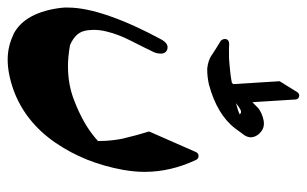

<svg xmlns="http://www.w3.org/2000/svg" viewBox="-182 -646 819 513"><g transform="rotate(90 227.5 -389.5)"><path d="M351.6 -127Q295.9 -46.9 211.4 -16.1Q167.5 -0.5 129.9 -0.5Q95.7 -0.5 64 -15.6V-15.1Q33.2 -30.3 15.1 -63.7Q-2.9 -97.2 -8.3 -145.5Q-8.8 -148.9 -8.8 -153.3Q-8.8 -157.7 -8.8 -161.1Q-8.8 -207.5 13.7 -272.2Q36.1 -336.9 77.6 -413.1Q86.4 -427.7 97.2 -427.7Q98.6 -427.7 100.3 -427.5Q102.1 -427.2 105 -426.3Q114.3 -421.4 114.3 -409.7Q114.3 -405.8 113.5 -401.4Q112.8 -397 110.4 -391.1Q104.5 -378.4 96.9 -363.5Q89.4 -348.6 80.6 -331.1Q72.3 -314.9 65.7 -298.3Q59.1 -281.7 55.2 -264.6Q50.8 -247.6 50.8 -230.5Q50.8 -216.8 53.7 -205.1Q59.6 -180.7 91.8 -167Q123 -161.6 147.9 -161.6Q197.3 -161.6 239.3 -178.2Q272.5 -190.9 299.1 -206.3Q325.7 -221.7 347.7 -241.7V-245.1Q347.7 -263.2 345.9 -278.8Q344.2 -294.4 341.3 -308.6V-308.1Q337.4 -325.2 332.3 -343.8Q327.1 -362.3 322.3 -378.4L377 -502.9Q379.9 -510.3 387.5 -510.5Q395 -510.7 398.4 -503.4Q430.2 -436 430.2 -366.2Q430.2 -351.1 428.7 -336.9Q427.2 -322.8 424.8 -308.6Q415.5 -257.8 397.5 -212.6Q379.4 -167.5 351.6 -127ZM246.6 -610.4Q254.4 -612.8 262.2 -615Q270 -617.2 276.9 -620.6Q273.4 -624 269.8 -624Q266.1 -624 262 -621.3Q257.8 -618.7 254.2 -616.2Q250.5 -613.8 246.6 -610.4ZM314.5 -608.9Q277.8 -560.1 196.3 -538.1Q175.8 -533.7 158.2 -533.7H153.8Q131.3 -536.1 116.2 -546.9H116.7Q109.9 -551.3 100.3 -557.4Q90.8 -563.5 80.1 -569.8Q77.6 -572.3 76.4 -575.2Q75.2 -578.1 75.2 -580.6Q75.2 -592.3 89.4 -592.3Q94.7 -591.8 100.1 -591.8Q105.5 -591.8 110.8 -591.8Q119.1 -591.8 127.7 -592Q136.2 -592.3 144.5 -593.3Q155.8 -594.2 168.2 -595.7Q180.7 -597.2 192.4 -599.6Q209.5 -619.6 226.8 -637.2Q244.1 -654.8 259.8 -669.9Q272 -679.7 291.5 -684.1Q296.4 -685.1 301.3 -685.1Q317.4 -685.1 328.6 -671.9L328.1 -672.9Q337.9 -661.6 337.9 -649.9Q337.9 -646 336.4 -641.6Q335 -637.2 332.5 -633.3ZM188 -727.1 217.3 -774.4Q221.7 -780.8 229 -779.1Q236.3 -777.3 236.8 -769.5L244.6 -645.5L215.3 -598.1Q210.9 -591.3 203.6 -593Q196.3 -594.7 195.8 -602.5Z"/></g></svg>

Font: Aref Ruqaa
Style: Bold
Weight: 700
Designer: Abdullah Aref
Version: Version 1.002